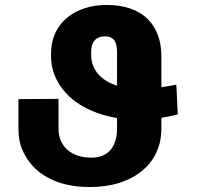

<svg xmlns="http://www.w3.org/2000/svg" viewBox="-20 -741 791 771"><path d="M347 -108C264 -108 215 -155 215 -224V-344L54 -343V-224C54 -190 60 -158 74 -130C113 -48 201 10 338 10C382 10 422 5 457 -6C557 -37 628 -111 628 -224V-268C651 -272 674 -276 694 -282L688 -401C669 -397 649 -394 628 -391V-516C628 -638 555 -721 410 -721C377 -721 348 -717 320 -708C239 -681 185 -619 185 -525V-514C185 -483 192 -453 205 -426C245 -342 333 -287 450 -267V-224C450 -159 420 -108 347 -108ZM402 -595C441 -595 450 -567 450 -530V-397C390 -416 346 -457 346 -521V-533C346 -569 362 -595 402 -595Z"/></svg>

Font: Asimov
Style: XWid
Weight: 500
Designer: Google
Version: Version 2.000980; 2014